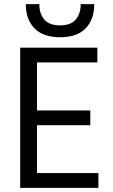

<svg xmlns="http://www.w3.org/2000/svg" viewBox="-20 -903 541 923"><path d="M368 -883H433Q433 -810 392 -767Q351 -724 269 -724Q187 -724 145.5 -767Q104 -810 104 -883H169Q169 -837 193 -809Q217 -781 269 -781Q320 -781 344 -809Q368 -837 368 -883ZM158 -71H453V0H77V-674H448V-603H158V-372H414V-301H158Z"/></svg>

Font: Hind Regular
Style: Regular
Weight: 400
Designer: Manushi Parikh, Satya Rajpurohit
Foundry: Indian Type Foundry
Version: Version 1.201;PS 1.0;hotconv 1.0.78;makeotf.lib2.5.61930; tt